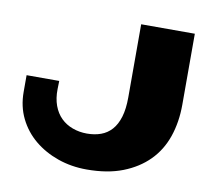

<svg xmlns="http://www.w3.org/2000/svg" viewBox="-79 -793 1023 905"><g transform="rotate(10 432.5 -340.5)"><path d="M191.4 -370.1 190.4 -331.1Q189.5 -287.1 202.1 -252.4Q214.8 -217.8 238.3 -194.8Q261.7 -171.9 293.9 -160.2Q326.2 -148.4 362.3 -148.4Q399.4 -148.4 429.2 -159.2Q459 -169.9 480.5 -193.8Q502 -217.8 513.7 -256.3Q525.4 -294.9 525.4 -350.6V-700.2H782.2V-360.4Q782.2 -277.3 758.3 -207.5Q734.4 -137.7 685.1 -87.9Q635.7 -38.1 563 -9.8Q490.2 18.6 390.6 18.6Q317.4 18.6 252.9 -3.9Q188.5 -26.4 139.6 -66.9Q90.8 -107.4 63 -164.1Q35.2 -220.7 35.2 -290V-370.1Z"/></g></svg>

Font: Polsku
Style: Regular
Weight: 400
Designer: Sebastien Sanfilippo
Version: Version 1.1